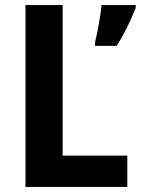

<svg xmlns="http://www.w3.org/2000/svg" viewBox="-20 -734 553 754"><path d="M80 0H480V-123H226V-714H80ZM513 -703V-714H379C375 -673 362 -602 353 -567V-554H438C469 -602 495 -657 513 -703Z"/></svg>

Font: Noto Sans Myanmar SemiCondensed
Style: Bold
Weight: 700
Width: 4
Designer: Monotype Design Team
Foundry: Monotype Imaging Inc.
Version: Version 2.107